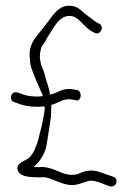

<svg xmlns="http://www.w3.org/2000/svg" viewBox="-20 -643 457 675"><path d="M28 -317C15 -312 15 -287 30 -284L52 -276C69 -271 86 -268 103 -268C114 -267 126 -268 137 -269V-263C137 -252 135 -242 133 -232L129 -212C126 -194 120 -178 117 -161L113 -147C112 -143 110 -138 108 -133L102 -118C100 -110 89 -95 84 -90C71 -77 36 -72 42 -46C47 -24 79 -20 104 -20C113 -20 121 -19 128 -20C134 -20 139 -20 143 -19C170 -12 193 3 223 7C250 11 266 -1 297 -8C317 -8 338 1 354 8L366 12C392 17 398 -17 377 -22L366 -26C358 -29 350 -31 343 -34C329 -39 312 -45 295 -43C281 -43 264 -36 256 -32C208 -16 176 -56 126 -56C120 -55 113 -55 106 -56H98C118 -72 132 -95 141 -120C147 -148 150 -175 155 -205L158 -225C160 -237 160 -251 160 -264C160 -268 161 -271 160 -274C186 -281 204 -299 234 -293L250 -290C253 -289 257 -291 259 -294C268 -304 263 -323 253 -326L237 -329C211 -333 195 -326 174 -316L156 -310C152 -338 141 -362 135 -389L128 -407C126 -412 124 -416 123 -422L120 -440C120 -456 123 -474 129 -483L138 -495C143 -507 151 -518 157 -528C173 -553 188 -581 215 -586C257 -595 270 -546 312 -528C333 -516 349 -551 328 -560C311 -568 290 -587 276 -597C264 -609 250 -620 234 -622C194 -628 174 -601 154 -574C145 -562 135 -548 124 -535C103 -510 79 -484 85 -437C85 -422 89 -406 94 -394L101 -376C107 -357 115 -345 122 -326C126 -317 130 -313 130 -305C121 -304 112 -303 103 -304C90 -304 77 -306 64 -310L42 -318C37 -319 33 -319 28 -317Z"/></svg>

Font: Stray Cat
Style: SuCn
Weight: 400
Version: Version 1.0